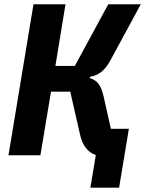

<svg xmlns="http://www.w3.org/2000/svg" viewBox="-20 -718 671 888"><path d="M398.1 149.9H530.9L576 -122.2H492.9L459.2 -272C447.1 -323.9 430 -346.9 394.9 -356.9L396 -362.9C433.9 -369 463.1 -388.8 490.1 -437.9L631 -698.2H480.8L326 -413H236.2L283 -698.2H134.9L19.2 0H166.9L215.9 -294H305L349.1 -100.1C361.9 -40.8 388.1 -13.1 422.9 -1.1L421.2 11Z"/></svg>

Font: Margiela Mono Italic Bold It
Style: Regular
Weight: 700
Designer: Mike Abbink, Paul van der Laan, Pieter van Rosmalen
Foundry: Bold Monday
Version: Version 2.003 2021